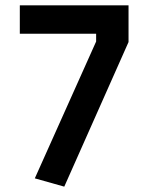

<svg xmlns="http://www.w3.org/2000/svg" viewBox="-20 -681 570 717"><path d="M54 -661H460V-524L220 16L110 -15L339 -526V-555H54Z"/></svg>

Font: Panefresco 750wt
Style: Regular
Weight: 750
Foundry: Campivisivi & Chank Co
Version: Version 1.000